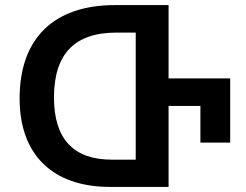

<svg xmlns="http://www.w3.org/2000/svg" viewBox="-20 -734 965 754"><path d="M642 -426V-714H431C196 -714 57 -588 57 -347C57 -127 186 0 412 0H642V-318H767V-174H884V-426ZM513 -107H419C268 -107 192 -189 192 -351C192 -521 272 -606 437 -606H513Z"/></svg>

Font: Noto Sans Georgian SemiBold
Style: Regular
Weight: 600
Designer: Monotype Design Team, Akaki Razmadze
Foundry: Google LLC
Version: Version 2.005